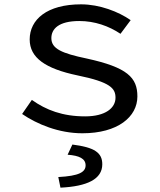

<svg xmlns="http://www.w3.org/2000/svg" viewBox="-20 -601 740 886"><path d="M82 -75C151 -28 251 14 360 14C524 14 614 -62 614 -156C614 -243 568 -290 380 -331C265 -355 217 -376 217 -425C217 -467 250 -504 346 -504C417 -504 482 -481 536 -445L583 -508C527 -547 440 -581 354 -581C197 -581 117 -511 117 -419C117 -334 190 -284 338 -253C490 -222 513 -193 513 -150C513 -103 467 -64 373 -64C269 -64 193 -93 127 -140ZM249 216 259 265C382 259 452 226 452 157C452 104 417 79 314 66L292 113C346 117 375 131 375 162C375 193 345 211 249 216Z"/></svg>

Font: Kawkab Mono Light
Style: Bold
Weight: 400
Monospace: yes
Designer: Abdullah Arif
Foundry: Abdullah Arif
Version: Version 1.000;PS 000.500;hotconv 1.0.88;makeotf.lib2.5.64775